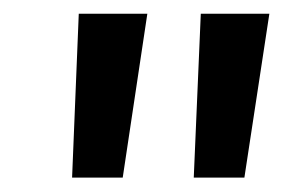

<svg xmlns="http://www.w3.org/2000/svg" viewBox="-20 -704 403 273"><path d="M255.5 -451.5 265.5 -684.5H363L327.5 -451.5ZM82.5 -451.5 92 -684.5H189.5L154.5 -451.5Z"/></svg>

Font: Karla SemiBold
Style: Italic
Weight: 600
Italic angle: -8°
Designer: Jonathan Pinhorn
Version: Version 2.004;gftools[0.9.33]